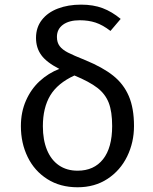

<svg xmlns="http://www.w3.org/2000/svg" viewBox="-20 -788 655 820"><path d="M495.4 -707.2 451.8 -655.9Q418.5 -681.5 388.2 -691.5Q357.9 -701.5 320.5 -701.5Q275.4 -701.5 249.2 -682.6Q223.1 -663.6 223.1 -630.3Q223.1 -606.7 234.6 -591.3Q246.2 -575.9 270 -563.6Q293.8 -551.3 345.1 -530.8Q418.5 -500.5 463.1 -465.1Q507.7 -429.7 530 -377.9Q552.3 -326.2 552.3 -249.7Q552.3 -180 523.1 -120Q493.8 -60 439.2 -24.1Q384.6 11.8 311.3 11.8Q236.9 11.8 182.1 -23.1Q127.2 -57.9 98.2 -117.4Q69.2 -176.9 69.2 -249.2Q69.2 -309.2 90.8 -358.2Q112.3 -407.2 149.2 -441.3Q186.2 -475.4 233.3 -493.8Q179 -521.5 156.4 -552.6Q133.8 -583.6 133.8 -626.2Q133.8 -670.8 158.7 -702.8Q183.6 -734.9 227.2 -751.5Q270.8 -768.2 326.2 -768.2Q378.5 -768.2 418.5 -753.1Q458.5 -737.9 495.4 -707.2ZM163.1 -248.7Q163.1 -190.3 180.8 -147.4Q198.5 -104.6 231.8 -81.8Q265.1 -59 311.3 -59Q381.5 -59 420.3 -108.2Q459 -157.4 459 -249.7Q459 -311.3 444.4 -349Q429.7 -386.7 395.9 -412.8Q362.1 -439 297.9 -465.6Q226.2 -432.8 194.6 -380.3Q163.1 -327.7 163.1 -248.7Z"/></svg>

Font: Fira Code
Style: Regular
Weight: 400
Designer: Carrois Corporate, Edenspiekermann AG, Nikita Prokopov
Foundry: Carrois Corporate, Edenspiekermann AG, Nikita Prokopov
Version: Version 5.002